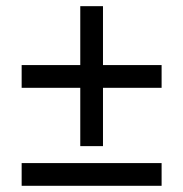

<svg xmlns="http://www.w3.org/2000/svg" viewBox="-20 -599 591 619"><path d="M238.8 -315.9H49.8V-389.2H238.8V-579.1H312V-389.2H501V-315.9H312V-127.9H238.8ZM49.8 0V-73.2H501V0Z"/></svg>

Font: Droid Sans
Style: Regular
Weight: 400
Foundry: Ascender Corporation
Version: Version 1.00 build 114